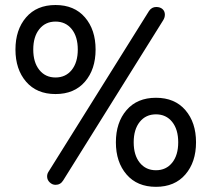

<svg xmlns="http://www.w3.org/2000/svg" viewBox="-20 -719 835 758"><path d="M41 -523.4Q41 -601.6 83 -650.4Q125 -699.2 199.2 -699.2Q273.4 -699.2 315.4 -650.4Q357.4 -601.6 357.4 -523.4Q357.4 -445.3 315.4 -396.5Q273.4 -347.7 199.2 -347.7Q125 -347.7 83 -396.5Q41 -445.3 41 -523.4ZM166 -22.5Q166 -32.2 170.9 -40L568.4 -675.8Q579.1 -691.4 596.7 -691.4Q612.3 -691.4 621.6 -683.1Q630.9 -674.8 630.9 -661.1Q630.9 -649.4 624 -638.7L229.5 -6.8Q218.8 10.7 199.2 10.7Q186.5 10.7 176.3 1Q166 -8.8 166 -22.5ZM287.1 -523.4Q287.1 -574.2 263.2 -604Q239.3 -633.8 199.2 -633.8Q159.2 -633.8 135.3 -604Q111.3 -574.2 111.3 -523.4Q111.3 -472.7 135.3 -442.9Q159.2 -413.1 199.2 -413.1Q239.3 -413.1 263.2 -442.9Q287.1 -472.7 287.1 -523.4ZM437.5 -157.2Q437.5 -235.4 479.5 -284.2Q521.5 -333 595.7 -333Q669.9 -333 711.9 -284.2Q753.9 -235.4 753.9 -157.2Q753.9 -79.1 711.9 -30.3Q669.9 18.6 595.7 18.6Q521.5 18.6 479.5 -30.3Q437.5 -79.1 437.5 -157.2ZM683.6 -157.2Q683.6 -208 659.7 -237.8Q635.7 -267.6 595.7 -267.6Q555.7 -267.6 531.7 -237.8Q507.8 -208 507.8 -157.2Q507.8 -106.4 531.7 -76.7Q555.7 -46.9 595.7 -46.9Q635.7 -46.9 659.7 -76.7Q683.6 -106.4 683.6 -157.2Z"/></svg>

Font: jf-openhuninn-1.0
Style: Regular
Weight: 400
Designer: [Kosugi Maru]
      Designed by Motoya company      

      [Varela Round]
      Joe Prince(Latin component); Avraham Co
Foundry: justfont CO.,LTD.
Version: 1.0